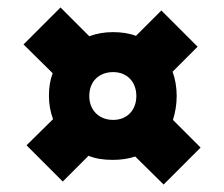

<svg xmlns="http://www.w3.org/2000/svg" viewBox="-20 -582 600 514"><path d="M418 -88 517 -187 443 -261C449 -280 453 -302 453 -325C453 -349 449 -371 442 -390L509 -457L412 -554L344 -486C326 -493 304 -496 282 -496C259 -496 238 -492 219 -485L142 -562L43 -463L121 -386C114 -367 111 -348 111 -325C111 -303 115 -282 122 -263L51 -193L148 -96L217 -165C236 -157 258 -154 282 -154C304 -154 324 -157 342 -163ZM283 -261C245 -261 219 -287 219 -325C219 -364 245 -389 283 -389C320 -389 345 -363 345 -325C345 -287 320 -261 283 -261Z"/></svg>

Font: Fixel Text ExtraBold
Style: Regular
Weight: 800
Width: 4
Designer: AlfaBravo + MacPaw
Foundry: Kyrylo Tkachov, Marchela Mozhyna, Serhii Makarenko, Maria Weinstein, Zakhar Kryvoshyya
Version: Version 1.211